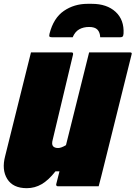

<svg xmlns="http://www.w3.org/2000/svg" viewBox="-21 -974 709 1004"><path d="M119 10Q47 10 17 -38Q-13 -86 6 -158Q34 -268 61 -379Q88 -490 116 -600Q122 -625 128.5 -650Q135 -675 141 -700H353Q363 -700 361 -689Q335 -578 308 -467Q281 -356 255 -245Q248 -220 256 -210Q264 -200 283 -200Q299 -200 324 -215Q354 -336 384.5 -457.5Q415 -579 445 -700H659Q671 -700 667 -689L523 -110Q516 -80 508.5 -52Q501 -24 495 0H281Q276 0 274 -3.5Q272 -7 273 -11Q281 -43 290 -78H269Q233 -32 197 -11Q161 10 119 10ZM359 -779H253Q241 -779 238 -782.5Q235 -786 238 -798Q259 -880 313 -917Q367 -954 437 -954H459Q538 -954 583.5 -912Q629 -870 625 -798Q624 -786 620 -782.5Q616 -779 606 -779H503Q502 -805 488.5 -819Q475 -833 445 -833Q415 -833 393 -820.5Q371 -808 359 -779Z"/></svg>

Font: Recursive Mn Lnr St XBk
Style: Italic
Weight: 1000
Italic angle: -15°
Monospace: yes
Version: Version 1.079;hotconv 1.0.112;makeotfexe 2.5.65598; ttfautoh